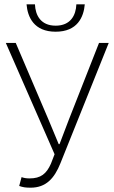

<svg xmlns="http://www.w3.org/2000/svg" viewBox="-20 -858 529 890"><path d="M122 12C193 12 232 -31 260 -101L484 -659H439L299 -303L256 -190H252L205 -303L53 -659H7L233 -143L216 -99C195 -52 169 -31 117 -31C102 -31 90 -33 80 -37L69 4C86 10 98 12 122 12ZM238 -711C339 -711 368 -779 373 -838H334C332 -787 307 -739 238 -739C169 -739 144 -787 142 -838H103C108 -779 137 -711 238 -711Z"/></svg>

Font: Source Sans Pro Light
Style: Regular
Weight: 300
Designer: Paul D. Hunt
Foundry: Adobe Systems Incorporated
Version: Version 3.006;hotconv 1.0.111;makeotfexe 2.5.65597